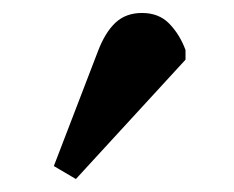

<svg xmlns="http://www.w3.org/2000/svg" viewBox="-20 -777 361 296"><path d="M97 -501 63 -521 131 -698Q142 -727 158 -742Q174 -757 199 -757Q225 -757 241 -740.5Q257 -724 266 -700V-685Z"/></svg>

Font: Literata 36pt ExtraBold
Style: Italic
Weight: 800
Italic angle: -2°
Designer: Latin by Veronika Burian and Jose Scaglione. Greek by Irene Vlachou. Cyrillic by Vera Evstafieva
Foundry: TypeTogether
Version: Version 3.002